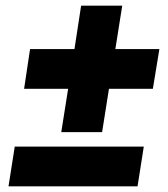

<svg xmlns="http://www.w3.org/2000/svg" viewBox="-20 -686 592 677"><path d="M273 -513 238 -483 266 -666H411L382 -483L359 -513H542L519 -373H334L369 -403L340 -220H196L225 -403L248 -373H65L86 -513ZM487 -169 465 -29H10L32 -169Z"/></svg>

Font: Bitter Thin Black
Style: Italic
Weight: 900
Italic angle: -9°
Version: Version 3.020